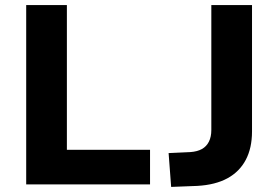

<svg xmlns="http://www.w3.org/2000/svg" viewBox="-20 -725 1094 755"><path d="M83 0V-705H243V-136H570V0ZM653 10 643 -123 729 -127Q756 -129 774 -139Q792 -149 801.5 -168Q811 -187 811 -214V-705H971V-208Q971 -143 946.5 -96.5Q922 -50 874.5 -24Q827 2 756 6Z"/></svg>

Font: Nunito Sans 9pt ExtraBold
Style: Regular
Weight: 800
Version: Version 3.101;gftools[0.9.27]